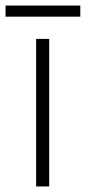

<svg xmlns="http://www.w3.org/2000/svg" viewBox="-42 -671 309 691"><path d="M247 -651H-22V-611H247ZM135 0V-531H88V0Z"/></svg>

Font: Noto Sans Syriac Extralight
Style: Regular
Weight: 200
Designer: Patrick Giasson and the Monotype Design Team
Foundry: Monotype Imaging Inc.
Version: Version 3.000